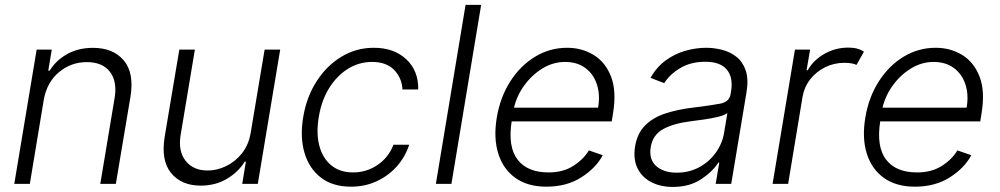

<svg xmlns="http://www.w3.org/2000/svg" viewBox="-20 -747 4061 780"><path d="M157.7 -340.9 101.2 0H38L128.9 -545.5H190.3L176.1 -459.9H181.8Q207.4 -501.8 252.7 -527.2Q297.9 -552.6 358 -552.6Q440 -552.6 483 -501.4Q525.9 -450.3 509.9 -353.3L450.6 0H387.4L445.7 -349.4Q456.7 -416.2 426.5 -455.4Q396.3 -494.7 332.7 -494.7Q268.5 -494.7 219.3 -453.5Q170.1 -412.3 157.7 -340.9Z M998.6 -208.5 1055 -545.5H1118.3L1027.3 0H964.1L979 -90.6H974.4Q948.9 -48.7 902.2 -20.8Q855.5 7.1 795.5 7.1Q717 7.1 675.1 -44Q633.2 -95.2 649.1 -192.1L708.5 -545.5H771.7L713.4 -196Q703.5 -132.1 734.4 -93.2Q765.3 -54.3 824.2 -54.3Q861.2 -54.3 898.3 -72.1Q935.4 -89.8 962.9 -124.1Q990.4 -158.4 998.6 -208.5Z M1405.9 11.4Q1332 11.4 1284.1 -25.2Q1236.2 -61.8 1217.2 -125.5Q1198.2 -189.3 1211.6 -270.2Q1225.1 -352.6 1266 -416.4Q1306.8 -480.1 1367 -516.5Q1427.2 -552.9 1498.6 -552.9Q1580.6 -552.9 1630.5 -506.2Q1680.4 -459.5 1679 -383.5H1615.1Q1612.6 -430.8 1581 -463.1Q1549.4 -495.4 1491.1 -495.4Q1438.2 -495.4 1393.1 -467.2Q1348 -438.9 1316.9 -388.7Q1285.9 -338.4 1275.2 -272.4Q1263.8 -206 1277.3 -155Q1290.8 -104 1325.8 -75.3Q1360.8 -46.5 1414.4 -46.5Q1469.1 -46.5 1513.8 -76.9Q1558.6 -107.2 1578.5 -159.1H1642.4Q1626.4 -109.7 1592.2 -71.2Q1557.9 -32.7 1510.3 -10.7Q1462.7 11.4 1405.9 11.4Z M1934.7 -727.3 1813.9 0H1750.7L1871.4 -727.3Z M2199.9 11.4Q2123.6 11.4 2073.7 -24.3Q2023.8 -60 2004.1 -123.4Q1984.4 -186.8 1998.2 -269.5Q2012.1 -352.3 2052.9 -416.2Q2093.8 -480.1 2153.6 -516.5Q2213.4 -552.9 2284.1 -552.9Q2343.4 -552.9 2391.3 -524Q2439.3 -495 2462.4 -435.7Q2485.4 -376.4 2470.2 -285.2L2465.2 -253.9H2058.6Q2042.6 -151.3 2082.4 -98.9Q2122.2 -46.5 2208.8 -46.5Q2267.4 -46.5 2308.9 -73Q2350.5 -99.4 2372.2 -136L2428.6 -116.5Q2401.6 -65 2342 -26.8Q2282.3 11.4 2199.9 11.4ZM2068.2 -309.7H2409.8Q2418.7 -362.2 2404.8 -404.3Q2391 -446.4 2357.8 -470.9Q2324.6 -495.4 2275.6 -495.4Q2227.3 -495.4 2184.1 -469.1Q2141 -442.8 2110.3 -400.6Q2079.5 -358.3 2068.2 -309.7Z M2713.1 12.4Q2663.7 12.4 2626.1 -6.9Q2588.4 -26.3 2570.1 -63Q2551.8 -99.8 2560 -152.3Q2569.2 -206.3 2601.4 -238.1Q2633.5 -269.9 2683.6 -286.2Q2733.7 -302.6 2796.5 -310Q2866.1 -318.5 2904.3 -325.6Q2942.5 -332.7 2947.8 -363.3L2949.9 -376.1Q2959.2 -431.8 2932.9 -464Q2906.6 -496.1 2844.8 -496.1Q2785.9 -496.1 2742.7 -470Q2699.6 -443.9 2678.6 -409.1L2622.5 -430.8Q2648.1 -475.5 2685.4 -502.3Q2722.7 -529.1 2765.3 -541Q2807.9 -552.9 2849.4 -552.9Q2880.7 -552.9 2913.2 -544.7Q2945.7 -536.6 2971.4 -516.5Q2997.2 -496.4 3009.4 -460.9Q3021.7 -425.4 3012.4 -370.4L2950.6 0H2887.4L2902 -86.3H2898.1Q2875.4 -50.1 2828.3 -18.8Q2781.2 12.4 2713.1 12.4ZM2729 -45.5Q2779.5 -45.5 2820.5 -67.6Q2861.5 -89.8 2888.1 -127.1Q2914.8 -164.4 2921.9 -209.2L2935 -288Q2924.4 -279.1 2897.7 -272.5Q2871.1 -266 2840.7 -261.7Q2810.4 -257.5 2788 -254.6Q2717.3 -246.1 2674.5 -222.7Q2631.7 -199.2 2623.6 -149.5Q2615.4 -100.1 2645.4 -72.8Q2675.4 -45.5 2729 -45.5Z M3118.6 0 3209.5 -545.5H3271L3256.7 -461.6H3261.4Q3284.4 -502.8 3329.2 -528.2Q3373.9 -553.6 3426.1 -553.6Q3466.3 -553.6 3489.7 -536.9L3459.5 -483.3Q3442.5 -491.8 3410.5 -491.8Q3367.9 -491.8 3331.7 -473.7Q3295.5 -455.6 3271.1 -424.2Q3246.8 -392.8 3240.1 -352.3L3181.8 0Z M3697.1 11.4Q3620.7 11.4 3570.8 -24.3Q3521 -60 3501.2 -123.4Q3481.5 -186.8 3495.4 -269.5Q3509.2 -352.3 3550.1 -416.2Q3590.9 -480.1 3650.7 -516.5Q3710.6 -552.9 3781.2 -552.9Q3840.6 -552.9 3888.5 -524Q3936.4 -495 3959.5 -435.7Q3982.6 -376.4 3967.3 -285.2L3962.4 -253.9H3555.8Q3539.8 -151.3 3579.5 -98.9Q3619.3 -46.5 3706 -46.5Q3764.6 -46.5 3806.1 -73Q3847.7 -99.4 3869.3 -136L3925.8 -116.5Q3898.8 -65 3839.1 -26.8Q3779.5 11.4 3697.1 11.4ZM3565.3 -309.7H3907Q3915.8 -362.2 3902 -404.3Q3888.1 -446.4 3854.9 -470.9Q3821.7 -495.4 3772.7 -495.4Q3724.4 -495.4 3681.3 -469.1Q3638.1 -442.8 3607.4 -400.6Q3576.7 -358.3 3565.3 -309.7Z"/></svg>

Font: Inter UI Light
Style: Italic
Weight: 300
Italic angle: 9.39999°
Designer: Rasmus Andersson
Foundry: rsms
Version: 3.2;8d6f07862